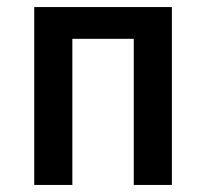

<svg xmlns="http://www.w3.org/2000/svg" viewBox="-20 -524 584 544"><path d="M77 0H185V-414H359V0H467V-504H77Z"/></svg>

Font: Finlandica Medium
Style: Regular
Weight: 500
Designer: Niklas Ekholm, Juho Hiilivirta, Jaakko Suomalainen
Foundry: Helsinki Type Studio
Version: Version 2.000;Glyphs 3.2 (3202)